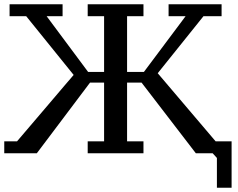

<svg xmlns="http://www.w3.org/2000/svg" viewBox="-20 -720 1120 902"><path d="M403 -332 153 0H0V-56H60Q134 -143 193 -212Q218 -241 241.5 -269Q265 -297 284 -319Q303 -341 314.5 -354.5Q326 -368 326 -368L103 -644H25V-700H274V-644H199L394 -382H469V-644H392V-700H654V-644H577V-382H656L852 -644H772V-700H1021V-644H936L721 -376L993 -56H1068V162H999V22L979 0H900L645 -332H577V-56H654V0H392V-56H469V-332Z"/></svg>

Font: PT Serif Caption
Style: Regular
Weight: 400
Designer: A.Korolkova, O.Umpeleva, V.Yefimov
Foundry: ParaType Ltd
Version: Version 1.000W OFL